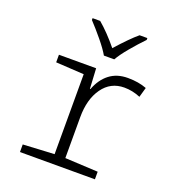

<svg xmlns="http://www.w3.org/2000/svg" viewBox="-138 -870 877 975"><g transform="rotate(20 300.0 -382.5)"><path d="M81 -41 250 -50V-482L98 -491V-532H299L305 -423H308Q329 -479 369 -510Q409 -541 468 -541Q526 -541 570 -524L555 -471Q512 -489 468 -489Q394 -489 351 -428.5Q308 -368 308 -271V-50L486 -41V0H81ZM195 -755V-765H236Q287 -722 341 -656Q407 -730 449 -765H491V-755Q457 -720 421.5 -677.5Q386 -635 370 -606H314Q297 -636 262 -678.5Q227 -721 195 -755Z"/></g></svg>

Font: Noto Sans Mono UI Light
Style: Regular
Weight: 300
Monospace: yes
Designer: Monotype Design team
Foundry: Monotype Imaging Inc.
Version: Version 1.000